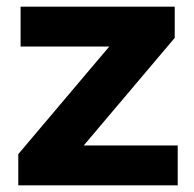

<svg xmlns="http://www.w3.org/2000/svg" viewBox="-20 -558 583 578"><path d="M515 -120V0H35V-94L309 -418H42V-538H506V-444L232 -120Z"/></svg>

Font: Idrija
Style: Bold
Weight: 700
Designer: Julieta Ulanovsky
Foundry: Julieta Ulanovsky
Version: Version 7.200